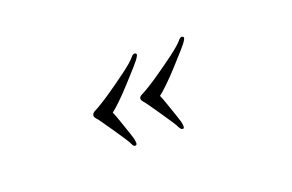

<svg xmlns="http://www.w3.org/2000/svg" viewBox="-42 -368 659 433"><g transform="rotate(-20 287.5 -151.5)"><path d="M288 -246Q293 -252 297.5 -250Q302 -248 298 -242Q295 -236 282.5 -222Q270 -208 254.5 -191Q239 -174 225 -160.5Q211 -147 204 -142Q207 -136 213 -118.5Q219 -101 224.5 -85Q230 -69 230 -65Q232 -55 227 -54.5Q222 -54 219 -62Q218 -65 210.5 -76.5Q203 -88 193 -102.5Q183 -117 175 -128.5Q167 -140 164 -143Q156 -152 167 -159Q183 -167 208 -184Q233 -201 256.5 -218.5Q280 -236 288 -246ZM401 -245Q406 -251 410.5 -249Q415 -247 411 -241Q408 -235 395.5 -221Q383 -207 367.5 -190Q352 -173 338 -159.5Q324 -146 317 -141Q320 -135 326 -117.5Q332 -100 337.5 -84Q343 -68 343 -64Q345 -54 340.5 -53.5Q336 -53 332 -61Q331 -64 323.5 -75.5Q316 -87 306 -101.5Q296 -116 288 -127.5Q280 -139 277 -142Q268 -152 280 -158Q296 -166 321 -183Q346 -200 369.5 -217.5Q393 -235 401 -245Z"/></g></svg>

Font: Kapakana
Style: Regular
Weight: 400
Designer: Kousuke Nagai
Version: Version 1.002